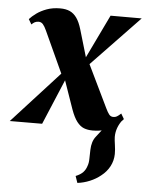

<svg xmlns="http://www.w3.org/2000/svg" viewBox="-92 -570 661 866"><g transform="rotate(5 239.0 -137.0)"><path d="M291 252 280.5 221.5Q302.5 212.5 313.8 200.5Q325 188.5 330 172Q335.5 158 335.5 138.2Q335.5 118.5 336.5 98.5Q337.5 60 355.8 37.2Q374 14.5 388.5 -5L469.5 -48.5Q455.5 -30.5 448.2 -10.5Q441 9.5 441 30.5Q441.5 45.5 444.8 66.5Q448 87.5 448 107.5Q447.5 137.5 433.8 163.5Q420 189.5 395.5 208.5Q374 226 347 237.2Q320 248.5 291 252ZM339 10.5Q316.5 10.5 299.2 3.8Q282 -3 267.5 -21.8Q253 -40.5 240 -76.5L179.5 -250L208 -234L109.5 0L-37 0.5L198.5 -257.5L184.5 -214L90 -420Q81.5 -439 73.5 -448Q65.5 -457 54 -457Q43.5 -457 36.2 -453Q29 -449 22 -442L8.5 -465Q20 -478 39.2 -492Q58.5 -506 85.2 -515.8Q112 -525.5 145.5 -525.5Q171.5 -525.5 189.5 -517.2Q207.5 -509 220.8 -490.2Q234 -471.5 243.5 -439.5L288.5 -287L267 -289L374.5 -512.5H515.5L272.5 -259L289 -307L391.5 -95Q400.5 -76 407.8 -67.2Q415 -58.5 426.5 -58.5Q435.5 -58.5 442.5 -62.5Q449.5 -66.5 461 -77L475 -53Q460 -35 440.2 -20.5Q420.5 -6 395.5 2.2Q370.5 10.5 339 10.5Z"/></g></svg>

Font: Merriweather 120pt ExtraBold
Style: Italic
Weight: 800
Italic angle: -7.8°
Version: Version 2.101